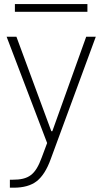

<svg xmlns="http://www.w3.org/2000/svg" viewBox="-20 -666 489 919"><path d="M51.3 -646.5V-609.4H398.4V-646.5ZM205.6 18.6 179.7 87.9C149.4 170.4 118.2 194.3 39.1 194.3H27.3V232.4H45.4C91.8 232.4 128.9 222.2 155.8 201.2C182.6 180.2 205.1 145 223.1 94.7L438.5 -490.2H392.6L230.5 -38.1H225.6L58.6 -490.2H11.7Z"/></svg>

Font: Estedad ExtraLight
Style: Regular
Weight: 200
Designer: Amin Abedi
Version: Version 7.3